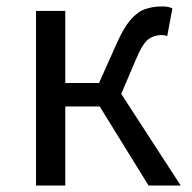

<svg xmlns="http://www.w3.org/2000/svg" viewBox="-20 -577 596 597"><path d="M92 0V-543H183V-319H288L342 -440Q364 -490 385.5 -515Q407 -540 431 -548.5Q455 -557 484 -557Q504 -557 516 -551L500 -465Q491 -468 482 -468Q460 -468 442 -455.5Q424 -443 403 -393L357 -285L542 0H442L290 -246H183V0Z"/></svg>

Font: Source Han Sans SC
Style: Regular
Weight: 400
Designer: Ryoko NISHIZUKA 西塚涼子 (kana, bopomofo & ideographs); Paul D. Hunt (Latin, Greek & Cyrillic); Sandoll Communications 산돌커뮤니
Foundry: Adobe
Version: Version 2.002;hotconv 1.0.116;makeotfexe 2.5.65601; ttfautoh